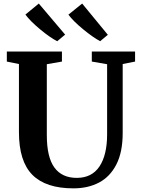

<svg xmlns="http://www.w3.org/2000/svg" viewBox="-20 -1026 772 1054"><path d="M84 -300.5V-674.5L17.5 -688V-743H320V-688L237 -673.5V-284.5Q237 -163.5 278.5 -106.5Q320 -49.5 401.5 -49.5Q484 -49.5 526 -112.2Q568 -175 568 -289V-673.5L484 -688V-743H721.5V-688L653.5 -674.5V-296Q653.5 -191 618.8 -123.2Q584 -55.5 523.5 -23.8Q463 8 383 8Q231.5 8 157.8 -66.2Q84 -140.5 84 -300.5ZM193 -1006.5 337.5 -836 294.5 -800H293.5Q255 -819.5 200.5 -864.8Q146 -910 119.5 -946ZM431 -1006.5 572 -835 530 -800H529.5Q491 -820.5 436.5 -865.2Q382 -910 355.5 -945.5Z"/></svg>

Font: Merriweather Text
Style: Bold
Weight: 700
Designer: Eben Sorkin
Foundry: Eben Sorkin
Version: Version 2.100